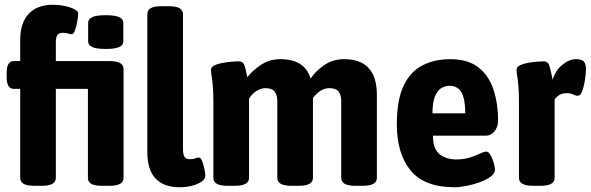

<svg xmlns="http://www.w3.org/2000/svg" viewBox="-20 -780 2486 808"><path d="M126 2Q93 2 79 -6.5Q65 -15 65 -31V-406H38Q8 -406 8 -456V-473Q8 -523 38 -523H65V-612Q65 -683 100.5 -721.5Q136 -760 202 -760Q227 -760 251.5 -755Q276 -750 292.5 -741.5Q309 -733 309 -723Q309 -713 305.5 -692Q302 -671 296 -653.5Q290 -636 282 -636Q274 -636 266.5 -639Q259 -642 245 -642Q228 -642 221.5 -632.5Q215 -623 215 -600V-523H439Q471 -523 485.5 -514.5Q500 -506 500 -490V-31Q500 -15 485.5 -6.5Q471 2 439 2H411Q378 2 364 -6.5Q350 -15 350 -31V-406H215V-31Q215 -15 200.5 -6.5Q186 2 154 2ZM425 -574Q386 -574 368.5 -582Q351 -590 351 -606V-684Q351 -700 368.5 -708Q386 -716 425 -716Q464 -716 481.5 -708Q499 -700 499 -684V-606Q499 -590 481.5 -582Q464 -574 425 -574Z M737 8Q600 8 600 -140V-721Q600 -737 614 -745.5Q628 -754 661 -754H689Q721 -754 735.5 -745.5Q750 -737 750 -721V-152Q750 -130 756.5 -120Q763 -110 780 -110Q794 -110 801.5 -113.5Q809 -117 817 -117Q825 -117 831 -101.5Q837 -86 840.5 -67.5Q844 -49 844 -40Q844 -26 827.5 -15Q811 -4 786.5 2Q762 8 737 8Z M939 2Q907 2 892.5 -6.5Q878 -15 878 -31V-349Q878 -393 875.5 -419.5Q873 -446 870.5 -461Q868 -476 868 -487Q868 -498 882.5 -505Q897 -512 917.5 -515.5Q938 -519 956.5 -520.5Q975 -522 983 -522Q1001 -522 1007 -509Q1013 -496 1021 -455Q1042 -483 1078 -507Q1114 -531 1160 -531Q1263 -531 1287 -449Q1306 -479 1343 -505Q1380 -531 1428 -531Q1566 -531 1566 -381V-31Q1566 -15 1551.5 -6.5Q1537 2 1505 2H1477Q1445 2 1430.5 -6.5Q1416 -15 1416 -31V-355Q1416 -380 1405 -394.5Q1394 -409 1366 -409Q1329 -409 1297 -368V-31Q1297 -15 1282.5 -6.5Q1268 2 1236 2H1208Q1176 2 1161.5 -6.5Q1147 -15 1147 -31V-355Q1147 -380 1136 -394.5Q1125 -409 1097 -409Q1078 -409 1058.5 -396.5Q1039 -384 1028 -364V-31Q1028 -15 1013.5 -6.5Q999 2 967 2Z M1893 8Q1766 8 1708 -62.5Q1650 -133 1650 -258Q1650 -359 1678.5 -419Q1707 -479 1758 -505Q1809 -531 1875 -531Q1948 -531 1992 -497.5Q2036 -464 2056 -405Q2076 -346 2076 -271Q2076 -246 2061 -227.5Q2046 -209 2025 -209H1802Q1802 -153 1830 -131Q1858 -109 1900 -109Q1932 -109 1957 -117Q1982 -125 1999.5 -133.5Q2017 -142 2026 -142Q2036 -142 2044.5 -127Q2053 -112 2058 -94Q2063 -76 2063 -66Q2063 -50 2044.5 -36.5Q2026 -23 1998.5 -13Q1971 -3 1942.5 2.5Q1914 8 1893 8ZM1800 -303H1938Q1938 -363 1922 -391Q1906 -419 1872 -419Q1855 -419 1838.5 -410Q1822 -401 1811 -375.5Q1800 -350 1800 -303Z M2225 2Q2193 2 2178.5 -6.5Q2164 -15 2164 -31V-349Q2164 -393 2161.5 -419.5Q2159 -446 2156.5 -461Q2154 -476 2154 -487Q2154 -498 2168 -505Q2182 -512 2202 -515.5Q2222 -519 2240 -520.5Q2258 -522 2266 -522Q2285 -522 2290.5 -507.5Q2296 -493 2306 -444Q2316 -482 2345.5 -506.5Q2375 -531 2404 -531Q2430 -531 2438 -520Q2446 -509 2446 -487Q2446 -479 2444 -461Q2442 -443 2438 -423.5Q2434 -404 2427.5 -390.5Q2421 -377 2411 -377Q2402 -377 2391.5 -382.5Q2381 -388 2365 -388Q2332 -388 2314 -361V-31Q2314 -15 2299.5 -6.5Q2285 2 2253 2Z"/></svg>

Font: Asap Semi Condensed
Style: Bold
Weight: 700
Width: 4
Designer: Pablo Cosgaya
Foundry: Omnibus-Type
Version: Version 3.001; ttfautohint (v1.8.4.7-5d5b)